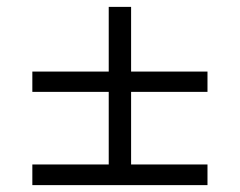

<svg xmlns="http://www.w3.org/2000/svg" viewBox="-20 -648 697 558"><path d="M74 -170H296V-381H74V-440H296V-628H361V-440H583V-381H361V-170H583V-110H74Z"/></svg>

Font: Poppins Light
Style: Regular
Weight: 300
Designer: Ninad Kale (Devanagari), Jonny Pinhorn (Latin)
Version: Version 5.002